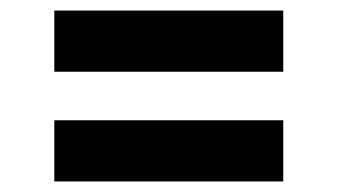

<svg xmlns="http://www.w3.org/2000/svg" viewBox="-20 -522 640 364"><path d="M83 -386V-502H517V-386ZM517 -178H83V-294H517Z"/></svg>

Font: Iosevka Slab Heavy Extended
Style: Regular
Weight: 900
Width: 7
Monospace: yes
Designer: Belleve Invis
Foundry: Belleve Invis
Version: Version 11.1.0; ttfautohint (v1.8.3)